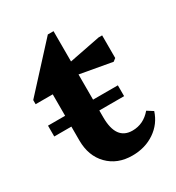

<svg xmlns="http://www.w3.org/2000/svg" viewBox="-159 -733 776 845"><g transform="rotate(-30 229.5 -310.0)"><path d="M268 14Q192 14 145 -34Q98 -82 98 -161V-395H11V-416L211 -634H240V-480L398 -511H416V-396L402 -385L240 -414V-196Q240 -81 323 -81Q379 -81 418 -127L448 -108Q430 -52 381.5 -19Q333 14 268 14ZM11 -231V-286H366V-231Z"/></g></svg>

Font: Platypi SemiBold
Style: Regular
Weight: 600
Designer: David Sargent
Foundry: Bolt Cutter Type
Version: Version 1.200; ttfautohint (v1.8.4.7-5d5b)